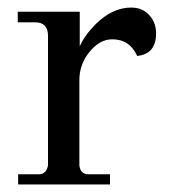

<svg xmlns="http://www.w3.org/2000/svg" viewBox="-20 -488 447 508"><path d="M107 -50V-395Q106 -429 73 -429H27V-457H191V-365Q202 -392 232 -423Q277 -468 327 -468Q357 -468 375 -448Q393 -428 393 -400Q393 -345 343 -340Q323 -384 277 -384Q244 -384 217 -351Q190 -318 190 -276V-50Q193 -27 213 -27H271V0H28V-27H84Q102 -27 107 -50Z"/></svg>

Font: GFS Didot
Style: Regular
Weight: 400
Designer: Takis Katsoulidis and George D. Matthiopoulos
Foundry: Takis Katsoulidis and George D. Matthiopoulos
Version: Version 1.0